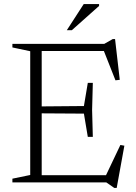

<svg xmlns="http://www.w3.org/2000/svg" viewBox="-20 -890 662 937"><path d="M433 -485.5 429.5 -353.5 433 -222H408.5L389.5 -335.5L157.5 -337V-370.5L389.5 -372.5L408.5 -485.5ZM564.5 -500.5 543.5 -498 481.5 -655 510 -641H141V-676H489L530.5 -699.5H541.5ZM490 -19.5 567.5 -182.5 587 -179 549.5 27H537.5L498.5 0H141V-35H517ZM40.5 0V-18L127.5 -36V-640L40.5 -658.5V-676H183.5V0ZM306 -742.5 388.5 -870H463.5V-861L330.5 -742.5Z"/></svg>

Font: Newsreader 16pt Light
Style: Regular
Weight: 300
Designer: Hugues Gentile
Foundry: Production Type
Version: Version 1.003